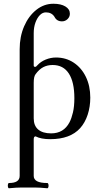

<svg xmlns="http://www.w3.org/2000/svg" viewBox="-20 -732 529 1025"><path d="M85 204V-449H160V-382Q160 -375 168 -375Q170 -375 172.5 -376.5Q175 -378 179 -383Q197 -403 224 -414Q251 -425 279 -425Q332 -425 373.5 -397.5Q415 -370 438.5 -321.5Q462 -273 462 -211Q462 -162 448 -119.5Q434 -77 408 -48Q355 11 248 11Q199 11 170 -4Q160 -4 160 12V203ZM253 -20Q320 -20 351 -79Q362 -100 369.5 -132Q377 -164 377 -208Q377 -294 347.5 -339.5Q318 -385 261 -385Q233 -385 211 -373.5Q189 -362 170 -336Q165 -330 162.5 -318.5Q160 -307 160 -290V-100Q160 -61 184 -40.5Q208 -20 253 -20ZM28 273Q24 273 22.5 266Q21 259 22.5 252Q24 245 28 245Q85 245 85 207V171H160V207Q160 226 178 235.5Q196 245 232 245Q237 245 238.5 252Q240 259 238.5 266Q237 273 232 273Q211 271 195 270Q179 269 164.5 269Q150 269 130 269Q111 269 96 269Q81 269 65.5 270Q50 271 28 273ZM85 -430V-469Q85 -537 109 -592Q133 -647 174 -679.5Q215 -712 265 -712Q305 -712 329 -697.5Q353 -683 353 -659Q353 -642 340.5 -630Q328 -618 311 -618Q283 -618 271 -642Q256 -666 225 -666Q207 -666 192.5 -651Q178 -636 169 -611Q160 -586 160 -555V-430Z"/></svg>

Font: Junicode VF
Style: Regular
Weight: 400
Designer: Peter S. Baker
Version: Version 2.213